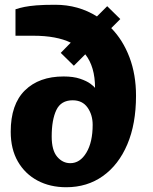

<svg xmlns="http://www.w3.org/2000/svg" viewBox="-20 -776 641 806"><path d="M258 10Q190 10 137.5 -18Q85 -46 55 -98Q25 -150 25 -223Q25 -338 84.5 -396.5Q144 -455 247 -455Q288 -455 316 -445.5Q344 -436 359.5 -424.5Q375 -413 379 -407Q379 -496 338 -548L290 -500L235 -554L277 -597Q217 -626 120 -626H45V-737Q63 -743 83 -747Q103 -751 133 -753.5Q163 -756 212 -756Q309 -756 387 -707L430 -750L485 -696L447 -658Q496 -608 523.5 -535.5Q551 -463 551 -374Q551 -256 514.5 -170Q478 -84 412 -37Q346 10 258 10ZM275 -91Q316 -91 342.5 -135Q369 -179 369 -252Q369 -294 347.5 -324.5Q326 -355 285 -355Q236 -355 216.5 -314Q197 -273 197 -203Q197 -145 220 -118Q243 -91 275 -91Z"/></svg>

Font: Rowdies
Style: Regular
Weight: 400
Designer: Jaikishan Patel
Version: Version 1.000; ttfautohint (v1.8.3)